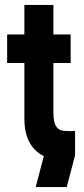

<svg xmlns="http://www.w3.org/2000/svg" viewBox="-20 -640 340 780"><path d="M285 -9V-108C269 -107 265 -107 246 -108C218 -109 197 -121 197 -183V-384H267V-500H197V-620H79V-500H9V-384H79V-158C79 -75 112 -28 158 -6L125 120H251Z"/></svg>

Font: Fervojo
Style: Bold
Weight: 700
Designer: kohakuno
Version: ver.1.0